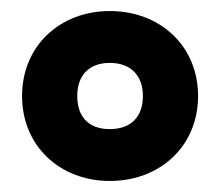

<svg xmlns="http://www.w3.org/2000/svg" viewBox="-20 -744 399 348"><path d="M179 -416C270 -416 339 -479 339 -570C339 -661 270 -724 179 -724C89 -724 20 -661 20 -570C20 -479 89 -416 179 -416ZM179 -510C141 -510 120 -532 120 -570C120 -607 141 -630 179 -630C217 -630 239 -607 239 -570C239 -532 217 -510 179 -510Z"/></svg>

Font: Noto Sans Arabic ExtCond Blk
Style: Regular
Weight: 900
Width: 2
Designer: Monotype Design Team, Nadine Chahine, Nizar Qandah and Khaled Hosny
Foundry: Monotype Imaging Inc.
Version: Version 2.012